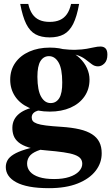

<svg xmlns="http://www.w3.org/2000/svg" viewBox="-20 -697 567 978"><path d="M229.5 261.5Q172.5 261.5 131 253.8Q89.5 246 62.8 231.5Q36 217 22.8 197.5Q9.5 178 9.5 154Q9.5 135.5 18.2 119.5Q27 103.5 49 89.8Q71 76 110 64Q149 52 209.5 41H254.5L255 51Q198.5 59.5 169 72Q139.5 84.5 128.8 100.8Q118 117 118 136.5Q118 160 133.5 177.8Q149 195.5 179.5 205.2Q210 215 255.5 215Q300.5 215 332.8 204.5Q365 194 382 176Q399 158 399 137.5Q399 121.5 390.2 110.5Q381.5 99.5 360.8 91.8Q340 84 304.2 78.8Q268.5 73.5 214.5 69Q160.5 64.5 126.8 54Q93 43.5 74.5 28Q56 12.5 49.2 -6.8Q42.5 -26 43 -48Q44 -91 78.5 -118.5Q113 -146 178.5 -155.5L196 -137.5Q166 -134 153.8 -124.2Q141.5 -114.5 141.5 -99Q141.5 -88 147.2 -80.5Q153 -73 168.8 -67.2Q184.5 -61.5 214.2 -57.8Q244 -54 292.5 -51Q346 -47.5 384.8 -38.5Q423.5 -29.5 448.8 -13.2Q474 3 486 26.8Q498 50.5 498 83Q498.5 132.5 467.2 173Q436 213.5 376 237.5Q316 261.5 229.5 261.5ZM233.5 -128.5Q171 -128.5 125.8 -149.2Q80.5 -170 56.2 -207Q32 -244 32 -291Q32 -340.5 57.8 -377.2Q83.5 -414 129.2 -434.2Q175 -454.5 234 -454.5Q285 -454.5 322.5 -440.2Q360 -426 385.2 -402Q410.5 -378 423.2 -349.5Q436 -321 436 -292Q436 -242.5 410.2 -205.5Q384.5 -168.5 339 -148.5Q293.5 -128.5 233.5 -128.5ZM238.5 -172Q266 -172 281.8 -197Q297.5 -222 297 -277.5Q297 -347 278.2 -379Q259.5 -411 229.5 -411Q202 -411 186.2 -386Q170.5 -361 170.5 -305.5Q171 -236 189.8 -203.8Q208.5 -171.5 238.5 -172ZM301 -418.5 289.5 -448Q335.5 -442.5 367.2 -443.5Q399 -444.5 421.5 -448.5Q444 -452.5 460.5 -456.2Q477 -460 492 -460Q508.5 -460 517.8 -450.2Q527 -440.5 527 -418.5Q527 -389 512 -374Q497 -359 479 -359Q461.5 -359 446.8 -370.5Q432 -382 413.8 -395.8Q395.5 -409.5 368.8 -417.5Q342 -425.5 301 -418.5ZM233 -585.5Q263.5 -585.5 285.2 -595.2Q307 -605 321 -625.2Q335 -645.5 342 -677H383Q371.5 -612.5 352.8 -575.2Q334 -538 305 -522.2Q276 -506.5 233 -506.5Q190 -506.5 161 -522.2Q132 -538 113.5 -575.2Q95 -612.5 83 -677H124Q131 -645.5 145 -625.2Q159 -605 180.8 -595.2Q202.5 -585.5 233 -585.5Z"/></svg>

Font: Newsreader 24pt
Style: Bold
Weight: 700
Designer: Hugues Gentile
Foundry: Production Type
Version: Version 1.003